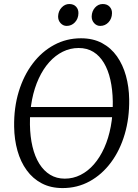

<svg xmlns="http://www.w3.org/2000/svg" viewBox="-20 -948 705 978"><path d="M111.5 -351 114.5 -403H579.5L576.5 -351ZM299 10Q238.5 10 192.8 -14Q147 -38 116 -80.8Q85 -123.5 69 -180.2Q53 -237 52 -302.5Q50.5 -399.5 75.5 -481.5Q100.5 -563.5 146.8 -624.5Q193 -685.5 255.8 -719.2Q318.5 -753 392.5 -753Q454 -753 499.8 -728.5Q545.5 -704 575.8 -661Q606 -618 621.5 -562Q637 -506 638 -442.5Q639.5 -346.5 615.2 -264.2Q591 -182 545.2 -120.5Q499.5 -59 436.8 -24.5Q374 10 299 10ZM310 -38Q352.5 -38 390.2 -57Q428 -76 458.5 -111Q489 -146 511 -194.8Q533 -243.5 544.2 -303.2Q555.5 -363 554.5 -431Q553.5 -491.5 542.2 -541.5Q531 -591.5 509.2 -627.8Q487.5 -664 455.5 -683.8Q423.5 -703.5 380.5 -703.5Q338 -703.5 300 -684.8Q262 -666 231 -631.5Q200 -597 177.5 -548.5Q155 -500 143.2 -440.5Q131.5 -381 132.5 -313Q133.5 -251.5 145.5 -201Q157.5 -150.5 180.2 -114Q203 -77.5 235.5 -57.8Q268 -38 310 -38ZM319.5 -816Q301.5 -816 288.5 -830.2Q275.5 -844.5 276 -865Q277 -891.5 293.8 -909.5Q310.5 -927.5 333 -927.5Q355 -927.5 367.5 -914Q380 -900.5 379.5 -880.5Q379 -853 361.8 -834.5Q344.5 -816 319.5 -816ZM490.5 -816Q472.5 -816 459.5 -830.2Q446.5 -844.5 447 -865Q448 -891.5 464.2 -909.5Q480.5 -927.5 503.5 -927.5Q525.5 -927.5 538.2 -914Q551 -900.5 550.5 -880.5Q550 -853 532.8 -834.5Q515.5 -816 490.5 -816Z"/></svg>

Font: Merriweather 7pt Light
Style: Italic
Weight: 300
Italic angle: -7.8°
Designer: Eben Sorkin
Foundry: Eben Sorkin
Version: Version 2.200;gftools[0.9.31]